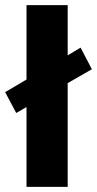

<svg xmlns="http://www.w3.org/2000/svg" viewBox="-63 -726 377 746"><path d="M-43 -368 40 -417V-706H200V-511L250 -541L294 -457L200 -403V0H40V-310L0 -287Z"/></svg>

Font: Lineal Heavy
Style: Regular
Weight: 900
Designer: Created by Frank Adebiaye with contributions from Anton Moglia & Ariel Martín Pérez
Created by Frank ADEBIAYE with FontF
Foundry: Velvetyne Type Foundry
Version: Version 2.000